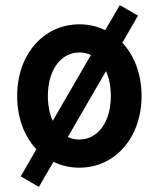

<svg xmlns="http://www.w3.org/2000/svg" viewBox="-20 -645 620 750"><path d="M61 44 132 85 189 -13C219 2 253 10 290 10C430 10 533 -108 533 -270C533 -355 505 -428 458 -478L519 -584L448 -625L391 -527C361 -542 327 -550 290 -550C150 -550 47 -432 47 -270C47 -185 75 -112 122 -62ZM167 -270C167 -371 217 -440 290 -440C306 -440 322 -437 335 -430L186 -173C174 -199 167 -233 167 -270ZM290 -100C274 -100 259 -103 245 -110L394 -367C406 -341 413 -308 413 -270C413 -169 363 -100 290 -100Z"/></svg>

Font: CommitMono-dimboump
Style: Bold
Weight: 700
Monospace: yes
Designer: Eigil Nikolajsen
Foundry: Eigil Nikolajsen
Version: Version 1.143